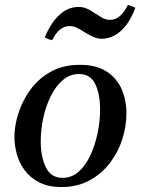

<svg xmlns="http://www.w3.org/2000/svg" viewBox="-20 -741 567 773"><path d="M489 -284Q489 -233 472.5 -181Q456 -129 423 -85.5Q390 -42 341 -15Q292 12 228 12Q174 12 137.5 -7Q101 -26 79 -56Q57 -86 47.5 -121.5Q38 -157 38 -190Q38 -233 53.5 -283Q69 -333 101 -378Q133 -423 183 -451.5Q233 -480 302 -480Q367 -480 408.5 -453.5Q450 -427 469.5 -382.5Q489 -338 489 -284ZM383 -300Q383 -362 363.5 -402.5Q344 -443 298 -443Q262 -443 233.5 -419Q205 -395 185 -355Q165 -315 154.5 -267.5Q144 -220 144 -172Q144 -110 164.5 -67.5Q185 -25 232 -25Q269 -25 297 -50Q325 -75 344 -116Q363 -157 373 -205.5Q383 -254 383 -300ZM495 -721Q503 -719 510.5 -716Q518 -713 525 -710Q502 -648 466.5 -616.5Q431 -585 390 -585Q374 -585 360 -590.5Q346 -596 328 -607Q306 -621 291 -628.5Q276 -636 259 -636Q218 -636 190 -579Q176 -582 160 -590Q184 -648 218.5 -680.5Q253 -713 296 -713Q313 -713 327 -707.5Q341 -702 357 -691Q375 -680 390 -670.5Q405 -661 423 -661Q465 -661 495 -721Z"/></svg>

Font: Tiro Tamil
Style: Italic
Weight: 400
Italic angle: -11°
Designer: Tamil: Fernando Mello & Fiona Ross, assisted by Kaja Sojewska. Latin: John Hudson with Paul Hanslow, assisted by Kaja So
Foundry: Tiro Typeworks Ltd.
Version: Version 1.52